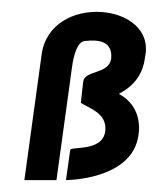

<svg xmlns="http://www.w3.org/2000/svg" viewBox="-20 -303 266 323"><path d="M224 -207C244 -299 64 -316 50 -211L21 0H75L101 -189C104 -211 110 -233 123 -234C147 -237 170 -233 167 -204C163 -178 123 -185 120 -166L116 -130C129 -121 161 -113 157 -82C152 -46 96 -58 98 -50L91 0C91 0 203 0 213 -76C217 -103 208 -130 180 -145C202 -157 220 -174 224 -207Z"/></svg>

Font: Hussar Tani
Style: DwaKurs
Weight: 700
Foundry: Cannot Into Space Fonts
Version: Version 0.92